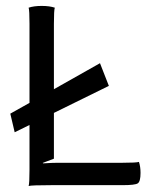

<svg xmlns="http://www.w3.org/2000/svg" viewBox="-20 -622 520 645"><path d="M79.1 -51.8V-202.1L29.3 -177.7L14.6 -240.2L79.1 -276.4V-542Q79.1 -587.4 76.2 -596.2Q93.8 -602.1 120.1 -602.1Q146.5 -602.1 164.1 -596.2Q161.1 -587.4 161.1 -542V-322.3L315.9 -409.7L345.7 -333.5L161.1 -242.7V-88.9L123.5 -74.7L125 -73.2Q155.8 -75.2 175.8 -75.2H392.1Q438 -75.2 446.8 -78.1Q452.1 -62 452.1 -41Q452.1 -11.7 442.6 -5.9Q433.1 0 392.1 0H153.8Q85 0 76.2 2.9Q79.1 -5.9 79.1 -51.8Z"/></svg>

Font: Nikodecs
Style: Medium
Weight: 500
Version: Version 0.29